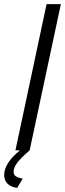

<svg xmlns="http://www.w3.org/2000/svg" viewBox="-51 -729 315 931"><path d="M92.8 0Q49.8 37.1 32.5 60.3Q15.1 83.5 15.1 104Q15.1 118.7 25.9 126Q36.6 133.3 59.1 137.2L32.2 182.1Q-1 177.2 -15.9 160.4Q-30.8 143.6 -30.8 120.1Q-30.8 62 45.9 0H23.9L174.8 -709H244.1Z"/></svg>

Font: Rawline
Style: Italic
Weight: 400
Italic angle: -12°
Designer: Matt McInerney, Pablo Impallari, Rodrigo Fuenzalida
Foundry: Matt McInerney, Pablo Impallari, Rodrigo Fuenzalida
Version: Version 4.020;PS 004.020;hotconv 1.0.88;makeotf.lib2.5.64775